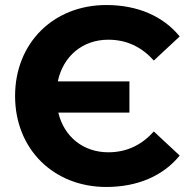

<svg xmlns="http://www.w3.org/2000/svg" viewBox="-20 -732 755 764"><path d="M411 -126C311 -126 235 -188 212 -284H495V-408H210C231 -508 308 -574 411 -574C483 -574 543 -546 592 -491L695 -587C629 -668 527 -712 403 -712C193 -712 40 -561 40 -350C40 -139 193 12 403 12C527 12 629 -32 695 -113L592 -209C543 -154 483 -126 411 -126Z"/></svg>

Font: AWKNG-Font
Style: Bold
Weight: 700
Designer: Awakening Church
Foundry: Awakening Church
Version: Version 1.700;PS 001.700;hotconv 1.0.88;makeotf.lib2.5.64775